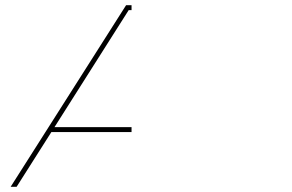

<svg xmlns="http://www.w3.org/2000/svg" viewBox="-20 -720 1125 740"><path d="M487 -230H190L476 -681H487V-700H466L21 0H44L178 -211H487Z"/></svg>

Font: Montserrat-Alt1
Style: Bold
Weight: 700
Designer: Differentunic
Foundry: Differentunic
Version: Version 7.222